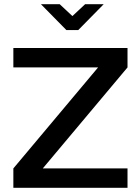

<svg xmlns="http://www.w3.org/2000/svg" viewBox="-20 -900 670 920"><path d="M591 -670H44V-577H450L44 -93V0H591V-93H185L591 -577ZM176 -880 298 -756H355L477 -880H388L327 -823L266 -880Z"/></svg>

Font: LT Wave Alt Medium
Style: Regular
Weight: 500
Designer: Daniel Lyons
Version: Version 2.5 (Glyphs App)